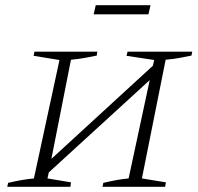

<svg xmlns="http://www.w3.org/2000/svg" viewBox="-20 -716 760 736"><path d="M8 0 11 -15Q66 -28 110 -32L208 -486L109 -502L112 -518H353L351 -503Q330 -499 307.5 -494.5Q285 -490 252 -487L177 -107L566 -464L571 -486L465 -502L469 -518H717L714 -503Q694 -499 671 -494.5Q648 -490 615 -487L524 -32L616 -17L613 0H373L376 -15Q401 -21 425.5 -25.5Q450 -30 473 -32L554 -409L167 -55L162 -32L252 -17L250 0ZM339 -661 347 -696H557L549 -661Z"/></svg>

Font: Piazzolla SC ExtraLight
Style: Italic
Weight: 200
Italic angle: -11.3°
Designer: Juan Pablo del Peral
Foundry: Huerta Tipografica
Version: Version 1.330